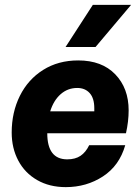

<svg xmlns="http://www.w3.org/2000/svg" viewBox="-20 -758 575 788"><path d="M361 -738H518L372 -565H249ZM508 -305Q508 -260 497 -211H174Q174 -104 256 -104Q289 -104 310.5 -118.5Q332 -133 346 -162H494Q470 -78 402.5 -34Q335 10 250 10Q183 10 132.5 -19Q82 -48 55 -99Q28 -150 28 -214Q28 -297 61.5 -364.5Q95 -432 157 -471Q219 -510 301 -510Q398 -510 453 -453Q508 -396 508 -305ZM186 -301H367V-314Q367 -355 348 -376Q329 -397 297 -397Q258 -397 229 -371.5Q200 -346 186 -301Z"/></svg>

Font: CBA Beacon Sans Extra Bold
Style: Italic
Weight: 800
Italic angle: -13°
Designer: Wei Huang
Foundry: Wei Huang
Version: Version 1.002